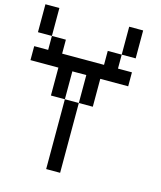

<svg xmlns="http://www.w3.org/2000/svg" viewBox="-132 -1012 931 1107"><g transform="rotate(15 333.5 -458.5)"><path d="M0 -583.3V-666.7H83.3V-750H166.7V-666.7H416.7V-750H500V-666.7H583.3V-583.3H416.7V-416.7H333.3V-583.3H250V-416.7H166.7V-583.3ZM0 -750V-916.7H83.3V-750ZM333.3 0H250V-416.7H333.3ZM500 -750V-916.7H583.3V-750Z"/></g></svg>

Font: Galmuri11 Regular
Style: Regular
Weight: 400
Designer: Minseo Lee (Quiple)
Version: Version 2.356;hotconv 1.1.0;makeotfexe 2.6.0 DEVELOPMENT